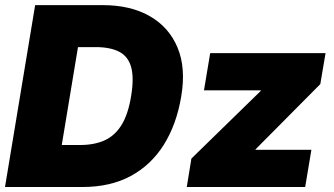

<svg xmlns="http://www.w3.org/2000/svg" viewBox="-20 -748 1338 768"><path d="M310.1 0H82L109.9 -168H300.8Q356.9 -168 398.2 -186.5Q439.5 -205.1 466.1 -248Q492.7 -291 504.4 -363.3Q516.6 -436.5 504.6 -479.5Q492.7 -522.5 456.8 -541Q420.9 -559.6 362.3 -559.6H171.9L199.7 -727.5H390.1Q502.4 -727.5 579.3 -683.3Q656.2 -639.2 690.2 -557.6Q724.1 -476.1 705.1 -363.3Q686.5 -251 635.5 -169.4Q584.5 -87.9 502.9 -43.9Q421.4 0 310.1 0ZM319.8 -727.5 199.2 0H0L120.6 -727.5ZM727.1 0 745.6 -113.8 1022.9 -384.3 1023.4 -386.7H795.9L820.8 -535.6H1282.2L1261.2 -411.6L1002.4 -150.9L1002 -148.9H1225.6L1200.7 0Z"/></svg>

Font: Inter 20pt Black
Style: Italic
Weight: 900
Italic angle: -9.3988°
Version: Version 4.001;git-66647c0bb